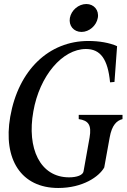

<svg xmlns="http://www.w3.org/2000/svg" viewBox="-20 -920 630 956"><path d="M270 16C392 16 473 -40 499 -86L526 -235C537 -298 562 -320 590 -327V-348H372V-327C420 -320 437 -298 426 -235L396 -67C393 -48 363 -37 324 -37C179 -37 113 -182 146 -365C177 -543 291 -676 408 -676C480 -676 517 -626 528 -510L550 -512L563 -690C526 -707 474 -716 420 -716C224 -716 72 -572 31 -339C-6 -126 86 16 270 16ZM328 -831C321 -792 347 -761 386 -761C424 -761 460 -792 467 -831C474 -869 448 -900 410 -900C371 -900 335 -869 328 -831Z"/></svg>

Font: RL Madena Oblique
Style: Regular
Weight: 400
Italic angle: -10°
Designer: I Kadek Wantara Putra
Foundry: Roughlines ID
Version: Version 1.000;Glyphs 3.1.2 (3151)